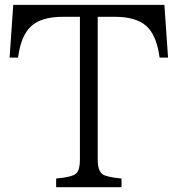

<svg xmlns="http://www.w3.org/2000/svg" viewBox="-20 -780 740 800"><path d="M35.2 -759.8H665L680.2 -540H645Q632.3 -634.8 588.4 -672.9Q545.4 -710 458 -710H387.2V-114.7Q387.2 -69.8 406.2 -54.7Q421.4 -42.5 486.3 -36.1V0H213.9V-36.1Q281.7 -42 297.9 -57.6Q313 -72.3 313 -114.7V-710H242.2Q150.9 -710 108.4 -669.4Q66.9 -630.4 55.2 -540H20Z"/></svg>

Font: BIZ UDPMincho
Style: Regular
Weight: 400
Designer: TypeBank Co., Ltd.
Foundry: Morisawa Inc.
Version: Version 1.06